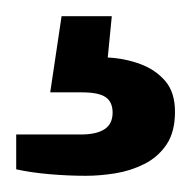

<svg xmlns="http://www.w3.org/2000/svg" viewBox="-20 -34 236 237"><path d="M86 183Q64 183 41 181Q18 179 0 175V132H80Q99 132 109 125.5Q119 119 119 105Q119 92 110.5 86Q102 80 81 80H42L56 -14H118L113 37Q134 38 153 45Q172 52 184 66Q196 80 196 104Q196 129 185.5 144.5Q175 160 158 168.5Q141 177 122 180Q103 183 86 183Z"/></svg>

Font: Archivo SemiCondensed Medium
Style: Regular
Weight: 500
Width: 4
Designer: Hector Gatti
Foundry: Omnibus-Type
Version: Version 2.001